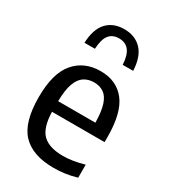

<svg xmlns="http://www.w3.org/2000/svg" viewBox="-198 -899 884 1004"><g transform="rotate(30 244.0 -397.0)"><path d="M291 9.5Q164.5 9.5 102 -55.5Q39.5 -120.5 39.5 -272.5Q39.5 -416.5 97.2 -484.2Q155 -552 253.5 -552Q350 -552 402.8 -484.2Q455.5 -416.5 455.5 -270V-240.5H138Q140.5 -144.5 180 -106.8Q219.5 -69 303 -69Q357.5 -69 429 -89V-10.5Q391.5 0.5 358 5Q324.5 9.5 291 9.5ZM253 -484Q219 -484 193.5 -467.8Q168 -451.5 153.5 -412.5Q139 -373.5 138 -304.5H363Q362 -373 348.8 -412.2Q335.5 -451.5 311 -467.8Q286.5 -484 253 -484ZM104.5 -638Q108 -722 146.5 -763Q185 -804 251 -804Q316 -804 355.5 -762.8Q395 -721.5 398.5 -638H335.5Q332 -696 310.8 -722.2Q289.5 -748.5 251 -748.5Q211.5 -748.5 191 -722.2Q170.5 -696 167.5 -638Z"/></g></svg>

Font: Encode Sans Semi Condensed Medium
Style: Regular
Weight: 500
Width: 4
Designer: Multiple Designers
Foundry: Impallari Type
Version: Version 3.000; ttfautohint (v1.8.3) -l 8 -r 50 -G 200 -x 14 